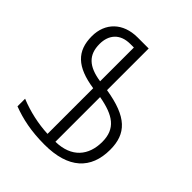

<svg xmlns="http://www.w3.org/2000/svg" viewBox="-199 -843 981 981"><g transform="rotate(45 292.0 -352.0)"><path d="M281 10C453 10 537 -70 537 -209C537 -325 477 -386 310 -413V-714H230C125 -714 60 -649 60 -553C60 -446 118 -390 253 -370V-40C184 -43 111 -59 45 -86V-31C111 -6 183 10 281 10ZM253 -420C159 -434 116 -474 116 -553C116 -618 153 -664 227 -664H253ZM310 -40V-363C422 -343 480 -304 480 -209C480 -111 425 -42 310 -40Z"/></g></svg>

Font: Noto Sans Armenian SemiCondensed Light
Style: Regular
Weight: 300
Width: 4
Designer: Monotype Design Team
Foundry: Monotype Imaging Inc.
Version: Version 2.008